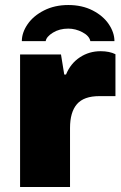

<svg xmlns="http://www.w3.org/2000/svg" viewBox="-20 -745 484 765"><path d="M60 -528H223L236 -448H243Q261 -492 298 -516.5Q335 -541 381 -541Q416 -541 440 -529V-362H376Q314 -362 286.5 -330Q259 -298 259 -235V0H60ZM252 -725Q307 -725 349 -703.5Q391 -682 413.5 -648.5Q436 -615 436 -581H340Q336 -602 308.5 -616.5Q281 -631 252 -631Q217 -631 191 -615Q165 -599 162 -581H67Q67 -615 90 -648.5Q113 -682 155.5 -703.5Q198 -725 252 -725Z"/></svg>

Font: Archivo Black
Style: Regular
Weight: 400
Designer: Hector Gatti
Foundry: Omnibus-Type
Version: Version 1.101; ttfautohint (v1.8)